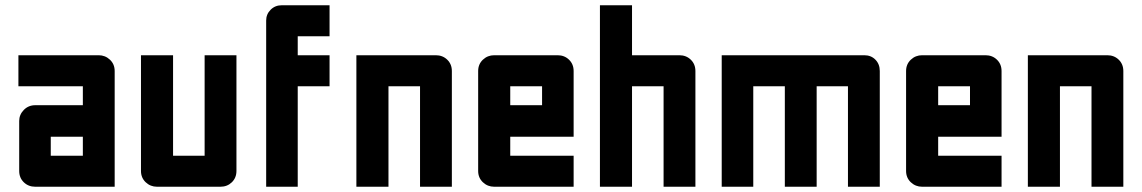

<svg xmlns="http://www.w3.org/2000/svg" viewBox="-20 -710 4341 730"><path d="M114 0Q88 0 70.5 -17Q53 -34 53 -60V-250Q53 -274 70.5 -292Q88 -310 114 -310H295V-382H50V-500H355Q380 -500 398 -483Q416 -466 416 -440V0ZM173 -190V-118H295V-190Z M879 -500V-60Q879 -34 861.5 -17Q844 0 818 0H577Q552 0 534 -17Q516 -34 516 -60V-500H638V-118H758V-500Z M1233 -690V-572H1112V-500H1233V-382H1112V0H992V-632Q992 -656 1009 -673Q1026 -690 1051 -690Z M1637 -500Q1663 -500 1680.5 -483Q1698 -466 1698 -440V0H1577V-382H1457V0H1335V-500Z M1798 -440Q1798 -466 1816 -483Q1834 -500 1859 -500H2100Q2126 -500 2143.5 -483Q2161 -466 2161 -440V-190H1920V-118H2161V0H1859Q1834 0 1816 -17Q1798 -34 1798 -60ZM1920 -310H2041V-382H1920Z M2261 -690H2383V-500H2563Q2589 -500 2606.5 -483Q2624 -466 2624 -440V0H2503V-382H2383V0H2261Z M3266 -500Q3292 -500 3308.5 -483Q3325 -466 3325 -440V0H3204V-382H3085V0H2964V-382H2844V0H2724V-500Z M3425 -440Q3425 -466 3443 -483Q3461 -500 3486 -500H3727Q3753 -500 3770.5 -483Q3788 -466 3788 -440V-190H3547V-118H3788V0H3486Q3461 0 3443 -17Q3425 -34 3425 -60ZM3547 -310H3668V-382H3547Z M4190 -500Q4216 -500 4233.5 -483Q4251 -466 4251 -440V0H4130V-382H4010V0H3888V-500Z"/></svg>

Font: Tschichold
Style: Bold
Weight: 700
Designer: Peter Wiegel
Foundry: Peter Wiegel
Version: Version 1.000; ttfautohint (v1.3)